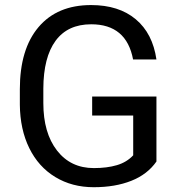

<svg xmlns="http://www.w3.org/2000/svg" viewBox="-20 -741 721 770"><path d="M607.4 -93.3Q571.3 -41.5 506.6 -15.9Q441.9 9.8 356 9.8Q269 9.8 201.7 -31Q134.3 -71.8 97.4 -147Q60.5 -222.2 59.6 -321.3V-383.3Q59.6 -543.9 134.5 -632.3Q209.5 -720.7 345.2 -720.7Q456.5 -720.7 524.4 -663.8Q592.3 -606.9 607.4 -502.4H513.7Q487.3 -643.6 345.7 -643.6Q251.5 -643.6 202.9 -577.4Q154.3 -511.2 153.8 -385.7V-327.6Q153.8 -208 208.5 -137.5Q263.2 -66.9 356.4 -66.9Q409.2 -66.9 448.7 -78.6Q488.3 -90.3 514.2 -118.2V-277.8H349.6V-354H607.4Z"/></svg>

Font: Vazir UI
Style: Regular-UI
Weight: 400
Designer: Saber Rastikerdar
Foundry: Saber Rastikerdar
Version: Version 30.1.0